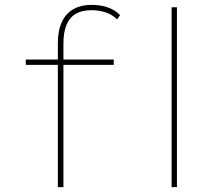

<svg xmlns="http://www.w3.org/2000/svg" viewBox="-20 -770 905 790"><path d="M218 0V-592Q218 -645 235 -680.5Q252 -716 283 -733Q314 -750 357 -750Q395 -750 425 -739Q455 -728 474 -708L462 -690Q442 -710 415 -719Q388 -728 355 -728Q317 -728 291.5 -713Q266 -698 253.5 -667.5Q241 -637 241 -591V0H231Q227 0 224.5 0Q222 0 218 0ZM86 -503V-525H448V-503ZM686 0V-740H708V0Z"/></svg>

Font: Lexend Giga Thin
Style: Regular
Weight: 250
Version: Version 1.007